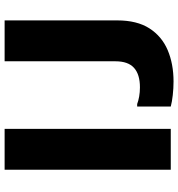

<svg xmlns="http://www.w3.org/2000/svg" viewBox="10 -770 772 832"><g transform="rotate(-90 396.0 -354.0)"><path d="M76.4 -720H253.6V0H76.4ZM350.4 -145.6H361.2Q375.3 -140.2 394 -136.9Q412.6 -133.6 433.6 -133.6Q489.4 -133.6 517.9 -159.2Q546.4 -184.7 546.4 -239.6V-720H723.6V-232Q723.6 -146.4 689.2 -92.7Q654.7 -38.9 594.9 -13.4Q535 12 458.8 12Q429.7 12 400.1 8.7Q370.5 5.4 350.4 0Z"/></g></svg>

Font: Kufam
Style: Regular
Weight: 400
Designer: Wael Morcos, Artur Schmal
Foundry: Original Type
Version: Version 1.301; ttfautohint (v1.8.3)